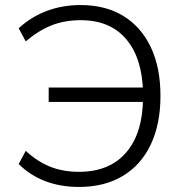

<svg xmlns="http://www.w3.org/2000/svg" viewBox="-20 -733 727 761"><path d="M293 8Q220 8 159.5 -15Q99 -38 54 -83L82 -135Q129 -92 179.5 -72Q230 -52 293 -52Q414 -52 480 -128.5Q546 -205 547 -346L572 -329H173V-386H571L547 -366Q544 -503 480 -578Q416 -653 300 -653Q237 -653 185.5 -633Q134 -613 82 -569L54 -621Q103 -666 165 -689.5Q227 -713 299 -713Q398 -713 468.5 -670Q539 -627 577.5 -546.5Q616 -466 616 -353Q616 -241 577.5 -160Q539 -79 466.5 -35.5Q394 8 293 8Z"/></svg>

Font: Nunito Sans 10pt Light
Style: Regular
Weight: 300
Designer: Vernon Adams
Foundry: Vernon Adams
Version: Version 3.101;gftools[0.9.27]